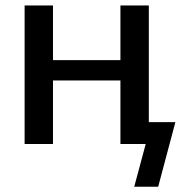

<svg xmlns="http://www.w3.org/2000/svg" viewBox="-20 -540 689 720"><path d="M72.3 0V-519.5H178.7V-314.5H431.6V-519.5H538.1V-82H637.7L573.2 160.2H483.4L526.4 0H431.6V-238.3H178.7V0Z"/></svg>

Font: GenEi M Gothic v2 Medium
Style: Regular
Weight: 500
Version: Version 2.0